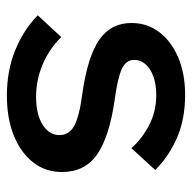

<svg xmlns="http://www.w3.org/2000/svg" viewBox="-20 -536 571 572"><g transform="rotate(90 266.0 -249.5)"><path d="M25 -76 90 -146Q124 -111 170.5 -91Q217 -71 268 -71Q320 -71 351 -90.5Q382 -110 382 -141Q382 -169 354.5 -184.5Q327 -200 257 -209Q147 -225 97.5 -259.5Q48 -294 48 -355Q48 -403 76 -439Q104 -475 152 -495Q200 -515 262 -515Q334 -515 389.5 -491Q445 -467 486 -426L421 -355Q390 -389 350 -409Q310 -429 263 -429Q216 -429 187 -410.5Q158 -392 158 -363Q158 -339 184.5 -326.5Q211 -314 278 -305Q388 -289 440 -252.5Q492 -216 492 -148Q492 -99 463 -62Q434 -25 383 -4.5Q332 16 264 16Q191 16 130 -8.5Q69 -33 25 -76Z"/></g></svg>

Font: Wix Madefor Display SemiBold
Style: Regular
Weight: 600
Designer: Dalton Maag Ltd
Foundry: Dalton Maag Ltd
Version: Version 3.100